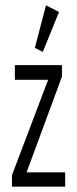

<svg xmlns="http://www.w3.org/2000/svg" viewBox="-20 -702 290 722"><path d="M141 -507 202 -657 153 -682 111 -522ZM25 0H225V-54H80L213 -414V-457H36V-402H161L25 -43Z"/></svg>

Font: Inconsolata UltraCondensed Thin
Style: Regular
Weight: 100
Width: 1
Monospace: yes
Designer: Raph Levien, Cyreal, Brenton Simpson
Foundry: Raph Levien, Cyreal, Google
Version: Version 3.100